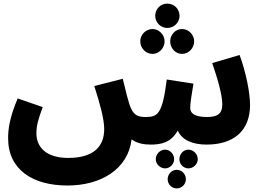

<svg xmlns="http://www.w3.org/2000/svg" viewBox="-20 -797 1459 1065"><path d="M908 -642C946 -642 976 -673 976 -709C976 -747 946 -777 908 -777C870 -777 841 -747 841 -709C841 -673 870 -642 908 -642ZM826 -498C862 -498 893 -530 893 -568C893 -604 862 -636 826 -636C788 -636 758 -604 758 -568C758 -530 788 -498 826 -498ZM989 -498C1027 -498 1057 -530 1057 -568C1057 -604 1027 -636 989 -636C953 -636 924 -604 924 -568C924 -530 953 -498 989 -498ZM354 232C541 232 690 141 710 -24C740 -1 781 5 815 5C873 5 928 -5 966 -73C990 -18 1051 5 1126 5C1276 5 1367 -71 1367 -215C1367 -285 1343 -400 1309 -492L1157 -447C1189 -355 1213 -269 1213 -218C1213 -164 1184 -148 1128 -148C1055 -148 1035 -171 1035 -199C1035 -226 1045 -283 1053 -333L905 -356C881 -163 854 -149 791 -148C743 -147 717 -159 698 -218C691 -239 679 -283 661 -360L503 -320C534 -223 558 -137 558 -81C558 16 499 79 358 79C236 79 182 19 182 -57C182 -99 191 -133 217 -203L78 -251C33 -144 25 -81 25 -30C25 146 164 232 354 232ZM1025 33C997 33 975 58 975 86C975 113 997 137 1025 137C1053 137 1077 113 1077 86C1077 58 1053 33 1025 33ZM896 33C868 33 844 58 844 86C844 113 868 137 896 137C923 137 946 113 946 86C946 58 923 33 896 33ZM960 145C932 145 910 169 910 197C910 225 932 248 960 248C989 248 1011 225 1011 197C1011 169 989 145 960 145Z"/></svg>

Font: Noto Sans Arabic UI XBd
Style: Regular
Weight: 800
Designer: Monotype Design Team, Nadine Chahine and Nizar Qandah
Foundry: Monotype Imaging Inc.
Version: Version 2.010